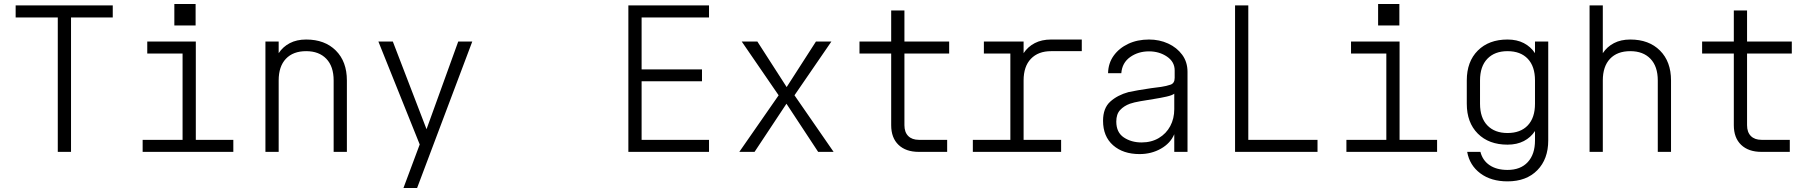

<svg xmlns="http://www.w3.org/2000/svg" viewBox="-20 -757 9040 957"><path d="M268 0V-670H58V-730H542V-670H334V0Z M691 0V-60H890V-490H714V-550H956V-60H1143V0ZM849 -737H955V-630H849Z M1303 0V-550H1369V-492Q1390 -524 1424.5 -542Q1459 -560 1506 -560Q1599 -560 1654 -505Q1709 -450 1709 -356V0H1643V-356Q1643 -426 1606.5 -464Q1570 -502 1506 -502Q1441 -502 1405 -464Q1369 -426 1369 -356V0Z M1991 180 2072 -37 1866 -550H1938L2106 -113L2264 -550H2334L2059 180Z M3112 0V-730H3514V-670H3178V-411H3479V-352H3178V-60H3514V0Z M3665 0 3861 -282 3677 -550H3755L3901 -323L4047 -550H4124L3940 -282L4135 0H4058L3900 -240L3741 0Z M4560 0Q4495 0 4458.5 -35Q4422 -70 4422 -133V-490H4264V-550H4422V-705H4488V-550H4711V-490H4488V-133Q4488 -98 4507 -79Q4526 -60 4560 -60H4701V0Z M4829 0V-60H5016V-490H4884V-550H5082V-492Q5103 -524 5137.5 -542Q5172 -560 5219 -560H5372V-502H5219Q5155 -502 5118.5 -464Q5082 -426 5082 -356V-60H5269V0Z M5660 11Q5578 11 5528 -33Q5478 -77 5478 -155Q5478 -218 5514 -250.5Q5550 -283 5605 -298Q5623 -302 5654.5 -307.5Q5686 -313 5718 -317.5Q5750 -322 5768 -324Q5794 -328 5814.5 -335Q5835 -342 5835 -369V-406Q5835 -449 5796.5 -475Q5758 -501 5707 -501Q5653 -501 5613 -472.5Q5573 -444 5569 -392H5503Q5504 -442 5531 -479.5Q5558 -517 5603.5 -538.5Q5649 -560 5707 -560Q5759 -560 5802.5 -540Q5846 -520 5872.5 -484Q5899 -448 5899 -399V0H5833V-88Q5814 -43 5766.5 -16Q5719 11 5660 11ZM5670 -47Q5719 -47 5756 -69Q5793 -91 5813 -128.5Q5833 -166 5833 -213V-290Q5823 -282 5794.5 -275.5Q5766 -269 5731 -263.5Q5696 -258 5664 -252.5Q5632 -247 5612 -240Q5582 -229 5563 -208.5Q5544 -188 5544 -151Q5544 -97 5581.5 -72Q5619 -47 5670 -47Z M6136 0V-730H6202V-60H6547V0Z M6691 0V-60H6890V-490H6714V-550H6956V-60H7143V0ZM6849 -737H6955V-630H6849Z M7494 147Q7412 147 7358.5 107Q7305 67 7293 0H7359Q7370 43 7405 66.5Q7440 90 7494 90Q7559 90 7595 51Q7631 12 7631 -57V-104Q7610 -72 7575.5 -54Q7541 -36 7494 -36Q7401 -36 7346 -91Q7291 -146 7291 -240V-356Q7291 -450 7346 -505Q7401 -560 7494 -560Q7541 -560 7575.5 -542Q7610 -524 7631 -492V-550H7697V-57Q7697 36 7642.5 91.5Q7588 147 7494 147ZM7494 -502Q7430 -502 7393.5 -464Q7357 -426 7357 -356V-240Q7357 -170 7393.5 -132Q7430 -94 7494 -94Q7559 -94 7595 -132Q7631 -170 7631 -240V-356Q7631 -426 7595 -464Q7559 -502 7494 -502Z M7903 0V-730H7969V-492Q7990 -524 8024.5 -542Q8059 -560 8106 -560Q8199 -560 8254 -505Q8309 -450 8309 -356V0H8243V-356Q8243 -426 8206.5 -464Q8170 -502 8106 -502Q8041 -502 8005 -464Q7969 -426 7969 -356V0Z M8760 0Q8695 0 8658.5 -35Q8622 -70 8622 -133V-490H8464V-550H8622V-705H8688V-550H8911V-490H8688V-133Q8688 -98 8707 -79Q8726 -60 8760 -60H8901V0Z"/></svg>

Font: Tiny ExtraLight
Style: Regular
Weight: 200
Monospace: yes
Designer: Philipp Nurullin, Konstantin Bulenkov
Foundry: JetBrains
Version: Version 2.251; ttfautohint (v1.8.4.7-5d5b)